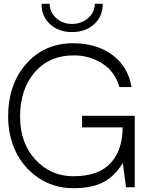

<svg xmlns="http://www.w3.org/2000/svg" viewBox="-20 -988 786 1013"><path d="M359.9 -818.8Q290 -818.8 244.6 -859.9Q199.2 -900.9 199.2 -967.8H242.2Q242.2 -923.8 276.1 -892.8Q310.1 -861.8 359.9 -861.8Q410.6 -861.8 445.3 -892.8Q480 -923.8 480 -967.8H522Q522 -900.9 476.3 -859.9Q430.7 -818.8 359.9 -818.8ZM690.9 -377V-318.8V0H645L627.9 -127.9Q586.9 -60.1 526.9 -27.6Q466.8 4.9 368.2 4.9Q262.2 4.9 181.6 -50.5Q101.1 -106 62 -190.4Q22.9 -274.9 22.9 -373Q22.9 -543 118.4 -651.4Q213.9 -759.8 366.2 -759.8Q489.3 -759.8 572.5 -698.5Q655.8 -637.2 673.8 -528.8H609.9Q585.9 -611.8 518.6 -653.8Q451.2 -695.8 369.1 -695.8Q240.2 -695.8 163.1 -606.4Q85.9 -517.1 85.9 -373Q85.9 -232.9 167 -145.5Q248 -58.1 366.2 -58.1Q500 -58.1 563.5 -127.4Q627 -196.8 627 -315.9H413.1V-377Z"/></svg>

Font: Oakes Grotesk
Style: Light
Weight: 300
Designer: Samuel Oakes
Foundry: Samuel Oakes
Version: Version 1.0 | wf-rip DC20170320